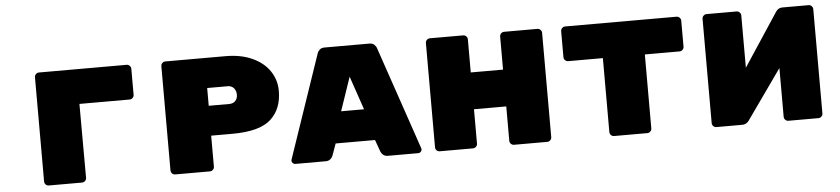

<svg xmlns="http://www.w3.org/2000/svg" viewBox="-42 -943 5185 1185"><g transform="rotate(-5 2550.0 -350.0)"><path d="M426 0H220Q209 0 201 -8Q193 -16 193 -27V-673Q193 -684 201 -692Q209 -700 220 -700H763Q774 -700 782 -692Q790 -684 790 -673V-512Q790 -501 782 -493Q774 -485 763 -485H452L453 -27Q453 -16 445 -8Q437 0 426 0Z M1685 -458Q1685 -346 1615 -282.5Q1545 -219 1377 -219H1245V-27Q1245 -16 1237 -8Q1229 0 1218 0H1003Q992 0 984 -8Q976 -16 976 -27V-673Q976 -684 984 -692Q992 -700 1003 -700H1377Q1471 -700 1541 -668Q1611 -636 1648 -581Q1685 -526 1685 -458ZM1373 -404Q1397 -404 1411 -418.5Q1425 -433 1425 -457Q1425 -482 1411 -498Q1397 -514 1373 -514H1246V-404Z M1981 -34Q1968 0 1936 0H1747Q1738 0 1731.5 -6.5Q1725 -13 1725 -22L1726 -28L1944 -667Q1948 -680 1959 -690Q1970 -700 1989 -700H2267Q2286 -700 2297 -690Q2308 -680 2312 -667L2530 -28L2531 -22Q2531 -13 2524.5 -6.5Q2518 0 2509 0H2320Q2288 0 2275 -34L2250 -104H2006ZM2128 -507 2057 -299H2199Z M3335 -673V-27Q3335 -16 3327 -8Q3319 0 3308 0H3102Q3091 0 3083 -8Q3075 -16 3075 -27V-240H2875V-27Q2875 -16 2867 -8Q2859 0 2848 0H2642Q2631 0 2623 -7.5Q2615 -15 2615 -27V-673Q2615 -684 2623 -692Q2631 -700 2642 -700H2848Q2859 -700 2867 -692Q2875 -684 2875 -673V-468H3075V-673Q3075 -684 3083 -692Q3091 -700 3102 -700H3308Q3319 -700 3327 -692Q3335 -684 3335 -673Z M4197 -673V-512Q4197 -501 4189 -493Q4181 -485 4170 -485H3955V-27Q3955 -16 3947 -8Q3939 0 3928 0H3722Q3711 0 3703 -8Q3695 -16 3695 -27V-485H3480Q3469 -485 3461 -493Q3453 -501 3453 -512V-673Q3453 -684 3461 -692Q3469 -700 3480 -700H4170Q4181 -700 4189 -692Q4197 -684 4197 -673Z M4569 -673V-349L4787 -680Q4802 -700 4826 -700H4988Q4999 -700 5007 -692Q5015 -684 5015 -673V-27Q5015 -16 5007 -8Q4999 0 4988 0H4802Q4791 0 4783 -8Q4775 -16 4775 -27V-329L4557 -21Q4541 0 4517 0H4356Q4345 0 4337 -8Q4329 -16 4329 -27V-673Q4329 -684 4337 -692Q4345 -700 4356 -700H4542Q4553 -700 4561 -692Q4569 -684 4569 -673Z"/></g></svg>

Font: Rubik Mono One
Style: Regular
Weight: 400
Designer: Hubert and Fischer with Elvire Volk Leonovitch (Cyrillic Expansion: Cyreal)
Foundry: Hubert and Fischer with Elvire Volk Leonovitch
Version: Version 2.000